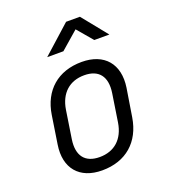

<svg xmlns="http://www.w3.org/2000/svg" viewBox="-143 -889 887 1004"><g transform="rotate(-20 300.0 -387.5)"><path d="M185 -645H275L374 -731L447 -645H531L418 -785H341ZM254 10C386 10 474 -67 495 -197L520 -353C539 -480 471 -560 345 -560C213 -560 124 -483 104 -353L80 -197C60 -70 128 10 254 10ZM265 -60C184 -60 146 -109 159 -197L183 -353C197 -441 252 -490 334 -490C415 -490 453 -441 440 -353L416 -197C402 -109 347 -60 265 -60Z"/></g></svg>

Font: JetBrains Mono Light
Style: Italic
Weight: 336
Italic angle: -9°
Monospace: yes
Designer: Philipp Nurullin, Konstantin Bulenkov
Foundry: JetBrains
Version: Version 2.305